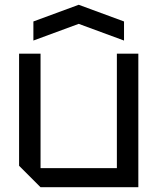

<svg xmlns="http://www.w3.org/2000/svg" viewBox="-20 -785 660 805"><path d="M560 -560V0H150L60 -90V-560H150V-80H470V-560ZM120 -615V-695L310 -765L500 -695V-615L310 -685Z"/></svg>

Font: Tektur
Style: Regular
Weight: 400
Designer: Adam Jagosz
Foundry: Adam Jagosz
Version: Version 1.005;gftools[0.9.30]